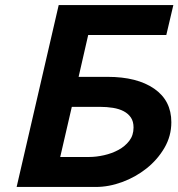

<svg xmlns="http://www.w3.org/2000/svg" viewBox="-20 -742 708 762"><path d="M330 -603 292 -437H407Q524 -437 592 -390Q660 -343 660 -257Q660 -202 632.5 -155Q605 -108 561.5 -73.5Q518 -39 465 -19.5Q412 0 360 0H46L213 -722H668L640 -603ZM334 -119Q362 -119 393 -126Q424 -133 450 -147Q476 -161 493 -183Q510 -205 510 -236Q510 -260 499.5 -275.5Q489 -291 471 -300.5Q453 -310 428.5 -314Q404 -318 375 -318H265L219 -119Z"/></svg>

Font: Perun
Style: Bold Italic
Weight: 700
Italic angle: -12°
Foundry: Copyright (c) Stefan Peev, Context Ltd, 2016
Version: Version 1.027